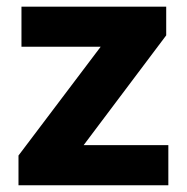

<svg xmlns="http://www.w3.org/2000/svg" viewBox="-20 -548 552 568"><path d="M478 -118.7V0H34.7V-87.9L277.8 -409.7H43.5V-528.3H471.7V-443.4L227.5 -118.7Z"/></svg>

Font: Vazirmatn RD UI ExtraBold
Style: Regular
Weight: 800
Designer: Saber Rastikerdar
Foundry: Saber Rastikerdar
Version: Version 33.003